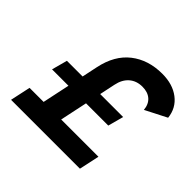

<svg xmlns="http://www.w3.org/2000/svg" viewBox="-178 -958 1159 1159"><g transform="rotate(45 401.0 -378.5)"><path d="M390 -305 353 -130H671L643 0H55L83 -130H203L240 -305H100L127 -405H261L282 -505Q308 -630 389.5 -693.5Q471 -757 590 -757Q679 -757 736.5 -713Q794 -669 802 -594L665 -524Q661 -569 633.5 -593Q606 -617 560 -617Q510 -617 476.5 -588Q443 -559 432 -505L411 -405H607L580 -305Z"/></g></svg>

Font: Plus Jakarta Display
Style: Bold Italic
Weight: 700
Italic angle: -12°
Designer: Gumpita Rahayu
Foundry: Tokotype Studio
Version: Version 1.000;hotconv 1.0.109;makeotfexe 2.5.65596